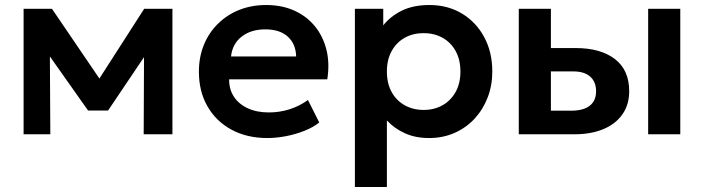

<svg xmlns="http://www.w3.org/2000/svg" viewBox="-20 -535 2804 765"><path d="M74 0V-500H184H187L404 -181L349 -180L554.5 -500H667V0H552.5L554 -354L578.5 -344L410.5 -94.5H331L154.5 -344.5L178.5 -354.5L180.5 0Z M1045.5 15Q964 15 902.5 -18.2Q841 -51.5 806.8 -111Q772.5 -170.5 772.5 -249.5Q772.5 -307.5 792.2 -356Q812 -404.5 848.2 -440.2Q884.5 -476 933.2 -495.5Q982 -515 1040 -515Q1103 -515 1152.5 -492.8Q1202 -470.5 1234.8 -430.2Q1267.5 -390 1280.8 -336.2Q1294 -282.5 1284 -219H893Q892.5 -179.5 911.8 -150Q931 -120.5 966.8 -103.8Q1002.5 -87 1051 -87Q1094 -87 1133.5 -99.5Q1173 -112 1207 -136.5L1252 -47Q1228.5 -28 1193.5 -14Q1158.5 0 1119.8 7.5Q1081 15 1045.5 15ZM900.5 -310H1160Q1158.5 -360.5 1126.5 -389.2Q1094.5 -418 1037 -418Q980 -418 943 -389.2Q906 -360.5 900.5 -310Z M1394 210V-500H1507V-434Q1536 -470.5 1581.5 -492.8Q1627 -515 1691.5 -515Q1764 -515 1820.5 -481Q1877 -447 1909.2 -387.2Q1941.5 -327.5 1941.5 -250Q1941.5 -194.5 1923 -146.5Q1904.5 -98.5 1871 -62.2Q1837.5 -26 1791.2 -5.5Q1745 15 1689.5 15Q1635.5 15 1593.8 -3.8Q1552 -22.5 1521.5 -55V210ZM1668 -97Q1710.5 -97 1743.5 -115.8Q1776.5 -134.5 1795.5 -168.8Q1814.5 -203 1814.5 -250Q1814.5 -297 1795.5 -331.5Q1776.5 -366 1743.2 -384.5Q1710 -403 1668 -403Q1625.5 -403 1592.5 -384.5Q1559.5 -366 1540.5 -331.5Q1521.5 -297 1521.5 -250Q1521.5 -203 1540.2 -168.8Q1559 -134.5 1592.2 -115.8Q1625.5 -97 1668 -97Z M2047 0V-500H2175V-94H2255.5Q2304.5 -94 2329.8 -113.8Q2355 -133.5 2355 -171.5Q2355 -209 2331.5 -229.8Q2308 -250.5 2264 -250.5H2159.5V-343.5H2274Q2373 -343.5 2430 -299.8Q2487 -256 2487 -171.5Q2487 -118 2460 -79.5Q2433 -41 2384 -20.5Q2335 0 2269 0ZM2562.5 0V-500H2690.5V0Z"/></svg>

Font: Geologica Cursive Medium
Style: Regular
Weight: 500
Designer: Sindre Bremnes, Frode Helland
Foundry: Monokrom Skriftforlag AS
Version: Version 1.010;gftools[0.9.28]